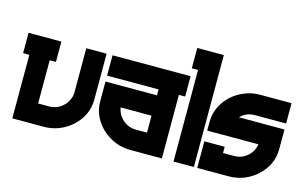

<svg xmlns="http://www.w3.org/2000/svg" viewBox="-82 -860 1705 1073"><g transform="rotate(15 770.5 -323.5)"><path d="M461.4 -215.8Q460.4 -171.4 442.4 -132.8Q421.9 -91.8 390.6 -63.5Q356.9 -32.7 315.9 -16.6Q274.9 0 227.5 0H45.9V-367.7H9.8V-485.4H199.7V-367.7H163.6V-117.7H227.5Q251 -117.7 272.9 -126.5Q294.4 -136.2 309.6 -151.9Q325.7 -167 334.5 -188.5Q343.3 -207.5 343.8 -229.5V-485.4H461.4Z M947.3 -367.7H911.1V0H729.5Q682.1 0 641.1 -16.6Q600.1 -32.7 566.4 -63.5Q535.2 -91.8 514.6 -132.8Q495.6 -173.8 495.6 -218.8V-333.5H793.5V-367.7H495.6V-485.4H947.3ZM729.5 -117.7H793.5V-215.8H614.7Q617.2 -200.7 622.6 -188.5Q630.9 -168.5 647.5 -151.9Q662.6 -136.2 684.1 -126.5Q706.1 -117.7 729.5 -117.7Z M942.4 -647.5H1096.2V0H978.5V-529.8H942.4Z M1531.2 -333.5V-215.8Q1530.3 -171.4 1512.2 -132.8Q1493.2 -93.3 1460.4 -63.5Q1428.2 -33.7 1386.2 -16.6Q1344.2 0 1297.4 0H1115.7V-153.8H1233.4V-117.7H1297.4Q1321.8 -117.7 1342.8 -126.5Q1363.8 -136.2 1379.9 -151.9Q1395.5 -167.5 1404.3 -188.5Q1409.7 -200.7 1412.1 -215.8H1115.7V-267.1Q1115.7 -313 1134.8 -352.5Q1154.3 -392.6 1186.5 -422.4Q1219.2 -452.1 1261.2 -468.8Q1301.8 -485.8 1349.6 -485.8H1531.2V-368.2H1349.6Q1326.2 -368.2 1304.2 -359.4Q1298.3 -356.4 1294.7 -354.5Q1291 -352.5 1287.6 -350.1Q1284.2 -347.7 1282.2 -346.2Q1280.3 -344.7 1275.4 -340.6Q1270.5 -336.4 1267.1 -333.5Z"/></g></svg>

Font: Sangha Kali
Style: Regular
Weight: 400
Designer: Seslavinskaya Anna
Foundry: Popkern
Version: Version 2.000;PS 002.000;hotconv 1.0.88;makeotf.lib2.5.64775